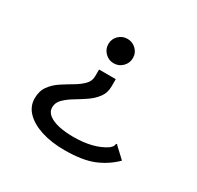

<svg xmlns="http://www.w3.org/2000/svg" viewBox="-146 -726 1043 1016"><g transform="rotate(30 375.0 -218.5)"><path d="M358 -557Q389 -557 411 -535.5Q433 -514 433 -483Q433 -452 411 -430Q389 -408 358 -408Q327 -408 305 -430Q283 -452 283 -483Q283 -514 305 -535.5Q327 -557 358 -557ZM410 -297Q410 -257 388 -228Q366 -199 334 -177.5Q302 -156 269.5 -136.5Q237 -117 215 -95Q193 -73 193 -44Q193 -17 216.5 1Q240 19 279.5 27.5Q319 36 368 36Q488 36 561 -12Q573 -22 577 -28Q581 -34 582 -43L587 -48L593 -41L654 16Q605 65 538.5 92.5Q472 120 362 120Q281 120 219.5 100Q158 80 123.5 44.5Q89 9 89 -39Q89 -84 111 -114.5Q133 -145 166 -166.5Q199 -188 231.5 -207Q264 -226 286 -248Q308 -270 308 -300V-341H410Z"/></g></svg>

Font: Inconsolata ExtraExpanded SemiBold
Style: Regular
Weight: 600
Width: 8
Monospace: yes
Designer: Raph Levien, Cyreal, Brenton Simpson
Foundry: Raph Levien, Cyreal, Google
Version: Version 3.001; ttfautohint (v1.8.2.53-6de2)